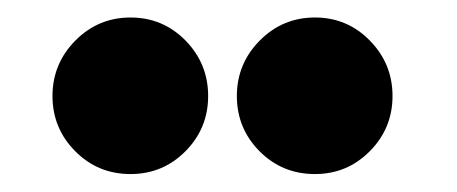

<svg xmlns="http://www.w3.org/2000/svg" viewBox="-20 -666 509 214"><path d="M125.5 -472Q89 -472 63.8 -497.5Q38.5 -523 38.5 -559Q38.5 -595 64 -620.8Q89.5 -646.5 125.5 -646.5Q161.5 -646.5 186.8 -620.8Q212 -595 212 -559Q212 -523 186.8 -497.5Q161.5 -472 125.5 -472ZM331 -472Q294.5 -472 269.2 -497.5Q244 -523 244 -559Q244 -595 269.5 -620.8Q295 -646.5 331 -646.5Q367 -646.5 392.2 -620.8Q417.5 -595 417.5 -559Q417.5 -523 392.2 -497.5Q367 -472 331 -472Z"/></svg>

Font: League Spartan Black
Style: Regular
Weight: 900
Foundry: The League of Moveable Type
Version: Version 2.002